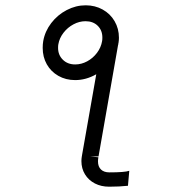

<svg xmlns="http://www.w3.org/2000/svg" viewBox="-20 -697 640 724"><path d="M141 -516.5Q141 -530.5 143 -542Q149.5 -579 173.2 -610Q197 -641 231.5 -659Q266 -677 303 -677Q338.5 -677 367.2 -661Q396 -645 412.2 -617Q428.5 -589 428.5 -554.5Q428.5 -546 427 -536L426.5 -534.5Q426.5 -531.5 426 -530Q426 -528 425 -526L351.5 -107H320L351 -104Q349.5 -96 349.5 -88.5Q349.5 -68.5 360.8 -57.8Q372 -47 392.5 -47Q450.5 -47 467.5 -53L462.5 3.5Q430.5 7 391.5 7Q361.5 7 337.8 -5.2Q314 -17.5 300.5 -39.5Q287 -61.5 287 -89.5Q287 -98 288.5 -107L289 -109.5V-110L343 -417Q304.5 -395 263.5 -395Q228 -395 200 -411Q172 -427 156.5 -454.5Q141 -482 141 -516.5ZM365 -542Q366 -546.5 366 -555.5Q366 -582.5 348.5 -599.8Q331 -617 302.5 -617Q279 -617 257 -605.2Q235 -593.5 219.5 -573.5Q204 -553.5 200 -530Q199 -525.5 199 -516.5Q199 -489.5 217 -471.8Q235 -454 263.5 -454Q287 -454 308.8 -465.8Q330.5 -477.5 345.8 -497.8Q361 -518 365 -542Z"/></svg>

Font: JuliaMono Italic
Style: Regular
Weight: 400
Italic angle: -9°
Monospace: yes
Designer: cormullion
Foundry: corm
Version: Version 0.049; ttfautohint (v1.8.4)